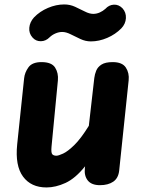

<svg xmlns="http://www.w3.org/2000/svg" viewBox="-20 -814 656 844"><path d="M184.5 10Q116.5 10 81.2 -37.8Q46 -85.5 55.5 -179L86 -469.5Q88.5 -495 105 -518Q121.5 -541 162.5 -541Q207 -541 222.2 -517Q237.5 -493 234.5 -460.5L206.5 -169.5Q204 -142.5 209.8 -136Q215.5 -129.5 228 -129.5Q237 -129.5 257.2 -138.8Q277.5 -148 306.5 -176.2Q335.5 -204.5 370.5 -261L394.5 -471Q396.5 -487.5 403 -503.5Q409.5 -519.5 426.2 -530.2Q443 -541 475.5 -541Q517.5 -541 533.2 -517Q549 -493 545.5 -460.5L504 -65Q500.5 -31 478 -15.5Q455.5 0 419.5 0Q382.5 0 366 -20.5Q349.5 -41 353 -74L354 -83Q311 -29.5 267.8 -9.8Q224.5 10 184.5 10ZM123 -649Q106.5 -667.5 108.8 -692.2Q111 -717 129.5 -737.5Q155 -764 190.8 -779.2Q226.5 -794.5 262.5 -794.5Q287.5 -794.5 310 -784.2Q332.5 -774 352.8 -763.5Q373 -753 390 -753Q404.5 -753 418.5 -759.2Q432.5 -765.5 443 -775Q459 -792.5 480.5 -793.5Q502 -794.5 518.5 -777.5Q535 -759 533.5 -734Q532 -709 513.5 -689.5Q487.5 -663 451.5 -647.5Q415.5 -632 379.5 -632Q356 -632 333.5 -642.5Q311 -653 290.8 -663.2Q270.5 -673.5 253.5 -673.5Q239 -673.5 224.2 -667.2Q209.5 -661 198.5 -650.5Q181.5 -633 159.5 -632.8Q137.5 -632.5 123 -649Z"/></svg>

Font: Edu SA Hand Cursive
Style: Regular
Weight: 400
Designer: Tina and Corey Anderson, Eben Sorkin, Mirko Velimirovic
Foundry: Google for Education
Version: Version 2.000